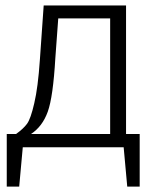

<svg xmlns="http://www.w3.org/2000/svg" viewBox="-20 -543 591 708"><path d="M386.2 -475.1H194.8L184.1 -329.1Q175.8 -186 156.2 -131.3Q136.7 -76.7 94.2 -48.8H386.2ZM495.1 -48.8V145H449.2L436 0H64L50.8 145H4.9V-48.8H39.1Q65.9 -67.9 79.6 -86.4Q93.3 -105 106.4 -162.6Q120.1 -220.2 127 -321.8L141.1 -522.9H444.8V-48.8Z"/></svg>

Font: FiraSans-Light
Style: Regular
Weight: 300
Designer: Carrois Corporate & Edenspiekermann AG
Foundry: Carrois Corporate GbR & Edenspiekermann AG
Version: Version 3.106;PS 003.106;hotconv 1.0.70;makeotf.lib2.5.58329